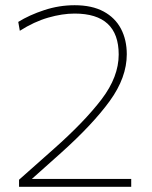

<svg xmlns="http://www.w3.org/2000/svg" viewBox="-20 -716 583 736"><path d="M483 0H53V-27Q119.5 -86.5 186 -145Q304 -249.5 369.5 -335.5Q435 -421.5 435 -507Q435 -664 266 -664Q219 -664 165 -648.5Q111 -633 56 -598L50 -632Q92.5 -658.5 149.5 -677.2Q206.5 -696 266 -696Q332.5 -696 377 -672Q421.5 -648 443.8 -605.5Q466 -563 466 -508Q466 -419 400.8 -329Q335.5 -239 214 -130L102 -30H483Z"/></svg>

Font: Heraclito Thin
Style: Regular
Weight: 100
Designer: Kostas Bartsokas (font) & Cristiano Sobral (main changes)
Foundry: Kostas Bartsokas (font) & Cristiano Sobral (main changes)
Version: Version 1.00;July 8, 2020;FontCreator 13.0.0.2655 64-bit